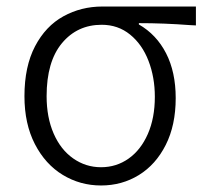

<svg xmlns="http://www.w3.org/2000/svg" viewBox="-20 -556 634 589"><path d="M55 -261Q55 -352 87.5 -414Q120 -476 174.5 -506Q229 -536 294 -536H581V-478L562 -479Q483 -485 406 -485V-481Q460 -450 489.5 -392.5Q519 -335 519 -255Q519 -172 488.5 -111.5Q458 -51 406 -19Q354 13 290 13Q226 13 172.5 -19.5Q119 -52 87 -114Q55 -176 55 -261ZM455 -259Q455 -319 435.5 -369.5Q416 -420 379 -450Q342 -480 292 -480Q217 -480 170 -423.5Q123 -367 123 -261Q123 -196 144.5 -146.5Q166 -97 204.5 -70Q243 -43 290 -43Q337 -43 374.5 -69.5Q412 -96 433.5 -145Q455 -194 455 -259Z"/></svg>

Font: 寒蝉端黑体 Light
Style: Regular
Weight: 300
Designer: ChillDuanSans {Warren2060}; 
Source Han Sans {Ryoko NISHIZUKA 西塚涼子 (kana, bopomofo & ideographs); Paul D. Hunt (Latin, G
Foundry: ChillType&Adobe
Version: Version 1.300;Glyphs 3.3 (3306)